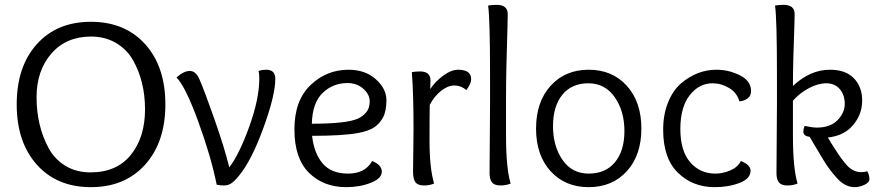

<svg xmlns="http://www.w3.org/2000/svg" viewBox="-20 -763 3638 793"><path d="M663 -332Q663 -176 579.5 -83Q496 10 355.5 10Q215 10 132 -83Q49 -176 49 -332Q49 -488 132 -580.5Q215 -673 355.5 -673Q496 -673 579.5 -580.5Q663 -488 663 -332ZM529 -515Q504 -559 459 -585.5Q414 -612 356 -612Q253 -612 192 -541.5Q131 -471 131 -362Q131 -243 181 -151Q206 -105 250.5 -78Q295 -51 354 -51Q462 -51 520.5 -123.5Q579 -196 579 -311.5Q579 -427 529 -515Z M1080 -475Q1117 -475 1117 -437Q1117 -369 1067.5 -233.5Q1018 -98 966 -36Q947 -13 934 -5Q921 3 905.5 3Q890 3 875 0Q852 -115 799 -260.5Q746 -406 709 -443Q739 -470 764 -470Q789 -470 804 -435Q825 -387 866 -270Q907 -153 927 -72Q968 -125 1009.5 -240Q1051 -355 1051 -439Q1051 -455 1048 -470Q1063 -475 1080 -475Z M1419 -475Q1489 -475 1532.5 -435.5Q1576 -396 1576 -350Q1576 -304 1562 -278Q1548 -252 1525.5 -237Q1503 -222 1461 -214Q1397 -202 1269 -202Q1277 -130 1312.5 -88Q1348 -46 1418 -46Q1488 -46 1517 -98Q1557 -82 1557 -54Q1557 -26 1511.5 -8Q1466 10 1410 10Q1316 10 1256 -49.5Q1196 -109 1196 -228.5Q1196 -348 1262.5 -411.5Q1329 -475 1419 -475ZM1415 -420Q1355 -420 1312.5 -379Q1270 -338 1268 -252Q1411 -252 1458 -273Q1478 -282 1492.5 -299Q1507 -316 1507 -344.5Q1507 -373 1480.5 -396.5Q1454 -420 1415 -420Z M1686 -54 1688 -231Q1688 -374 1681 -465Q1697 -468 1715 -468Q1758 -468 1758 -430Q1758 -428 1757.5 -416.5Q1757 -405 1757 -395Q1777 -426 1810.5 -450.5Q1844 -475 1872 -475Q1926 -475 1926 -436Q1926 -417 1906 -391Q1884 -410 1857 -410Q1830 -410 1802 -388Q1774 -366 1755 -330Q1754 -296 1754 -182Q1754 -68 1773 -5Q1755 3 1730.5 3Q1706 3 1696 -10Q1686 -23 1686 -54Z M2002 -49 2004 -335V-451Q2004 -687 1996 -740Q2012 -743 2031 -743Q2077 -743 2077 -705Q2077 -701 2076 -652Q2070 -470 2070 -358V-202Q2070 -69 2089 -5Q2071 3 2047 3Q2023 3 2012.5 -9Q2002 -21 2002 -49Z M2629 -232Q2629 -122 2569 -56Q2509 10 2411.5 10Q2314 10 2254 -56Q2194 -122 2194 -232Q2194 -342 2254 -408.5Q2314 -475 2411.5 -475Q2509 -475 2569 -408.5Q2629 -342 2629 -232ZM2411.5 -46Q2481 -46 2520 -93Q2559 -140 2559 -222Q2559 -304 2519 -361.5Q2479 -419 2410 -419Q2341 -419 2302.5 -371.5Q2264 -324 2264 -242Q2264 -160 2303 -103Q2342 -46 2411.5 -46Z M2935 -46Q2965 -46 2996 -59Q3027 -72 3040 -98Q3080 -82 3080 -58Q3080 -25 3034.5 -7.5Q2989 10 2932 10Q2841 10 2780 -49.5Q2719 -109 2719 -227Q2719 -290 2739 -339.5Q2759 -389 2792 -418Q2859 -475 2939 -475Q2990 -475 3036 -452Q3082 -429 3082 -387Q3082 -351 3034 -344Q3024 -380 2991.5 -399.5Q2959 -419 2923 -419Q2867 -419 2828.5 -369.5Q2790 -320 2790 -230Q2790 -140 2830.5 -93Q2871 -46 2935 -46Z M3187 -49 3189 -335V-451Q3189 -687 3181 -740Q3197 -743 3216 -743Q3262 -743 3262 -705Q3262 -701 3261 -659Q3255 -505 3255 -408Q3326 -475 3408 -475Q3473 -475 3507 -439.5Q3541 -404 3541 -347.5Q3541 -291 3503.5 -246.5Q3466 -202 3399 -195Q3452 -107 3478.5 -79.5Q3505 -52 3536 -52Q3552 -52 3562 -56Q3571 -38 3571 -23.5Q3571 -9 3550 0.5Q3529 10 3510 10Q3471 10 3438 -26Q3405 -62 3382 -100.5Q3359 -139 3344 -164Q3329 -189 3324 -198Q3298 -201 3298 -219Q3298 -230 3303 -243Q3335 -236 3354 -236Q3409 -236 3439 -266.5Q3469 -297 3469 -334Q3469 -371 3448.5 -395Q3428 -419 3393 -419Q3358 -419 3320 -398.5Q3282 -378 3255 -347V-202Q3255 -69 3274 -5Q3256 3 3232 3Q3208 3 3197.5 -9Q3187 -21 3187 -49Z"/></svg>

Font: Overlock
Style: Regular
Weight: 400
Designer: Dario Muhafara
Foundry: Dario Manuel Muhafara
Version: Version 1.001